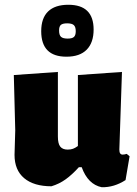

<svg xmlns="http://www.w3.org/2000/svg" viewBox="-20 -776 576 806"><path d="M524 -120 507 -20Q459 11 407 10Q349 -2 323 -74H311Q283 -43 256 -23.5Q229 -4 196 6Q122 6 81.5 -28Q41 -62 41 -126L44 -229L38 -461L223 -474V-203Q223 -173 233 -160.5Q243 -148 264 -148Q277 -148 286.5 -151.5Q296 -155 307 -163V-461L492 -474L481 -148Q481 -137 484.5 -132Q488 -127 495 -127Q502 -127 512 -130ZM373 -652Q373 -597 344 -567.5Q315 -538 259 -538Q153 -538 153 -645Q153 -700 182 -728Q211 -756 267 -756Q373 -756 373 -652ZM228 -648Q228 -629 236 -621.5Q244 -614 264 -614Q283 -614 290.5 -621Q298 -628 298 -645Q298 -663 290 -670.5Q282 -678 262 -678Q243 -678 235.5 -671.5Q228 -665 228 -648Z"/></svg>

Font: Luna Sans Black
Style: Regular
Weight: 900
Designer: Juan Pablo del Peral
Foundry: Huerta Tipografica
Version: Version 2.001; ttfautohint (v1.5)